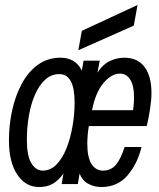

<svg xmlns="http://www.w3.org/2000/svg" viewBox="-20 -740 640 772"><path d="M137 12Q83 12 49.5 -38Q16 -88 16 -175Q16 -238 29 -297Q42 -356 68 -404Q94 -452 133 -480Q172 -508 224 -508Q252 -508 274 -495.5Q296 -483 309 -456L316 -496H381L372 -448Q392 -480 420.5 -494Q449 -508 480 -508Q533 -508 561 -471Q589 -434 589 -366Q589 -338 583 -299.5Q577 -261 570 -233H337Q331 -193 331 -162Q331 -107 348 -80.5Q365 -54 394 -54Q426 -54 446 -77.5Q466 -101 481 -149H549Q533 -82 493 -35Q453 12 387 12Q359 12 335 -1Q311 -14 300 -42L293 0H228L235 -42Q215 -14 192 -1Q169 12 137 12ZM350 -297H515Q517 -311 518 -324Q519 -337 519 -348Q519 -395 504 -419.5Q489 -444 462 -444Q428 -444 396 -406Q364 -368 350 -297ZM152 -54Q183 -54 207 -78.5Q231 -103 247 -143Q263 -183 271.5 -232Q280 -281 280 -329Q280 -442 218 -442Q186 -442 161.5 -419.5Q137 -397 120.5 -359Q104 -321 96 -274Q88 -227 88 -177Q88 -114 106 -84Q124 -54 152 -54ZM295 -538 309 -616 533 -720 518 -637Z"/></svg>

Font: DM Mono Light
Style: Italic
Weight: 300
Italic angle: -10°
Designer: Colophon Foundry
Foundry: Colophon Foundry
Version: Version 1.000; ttfautohint (v1.8.2.53-6de2)